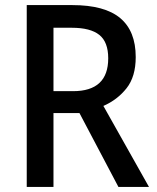

<svg xmlns="http://www.w3.org/2000/svg" viewBox="-20 -734 615 754"><path d="M264 -714Q391 -714 452 -663Q513 -612 513 -510Q513 -433 477 -387.5Q441 -342 386 -318L565 0H445L292 -290H190V0H85V-714ZM262 -625H190V-376H267Q405 -376 405 -505Q405 -569 370 -597Q335 -625 262 -625Z"/></svg>

Font: Noto Sans Georgian SemiCondensed Medium
Style: Regular
Weight: 500
Width: 4
Designer: Monotype Design Team, Akaki Razmadze
Foundry: Google LLC
Version: Version 2.005; ttfautohint (v1.8.4.7-5d5b)